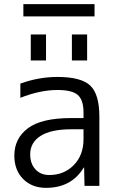

<svg xmlns="http://www.w3.org/2000/svg" viewBox="-20 -905 573 935"><path d="M330.1 -610.4V-737.3H404.3V-610.4ZM129.9 -610.4V-737.3H204.1V-610.4ZM93.8 -825.2V-884.8H440.4V-825.2ZM386.7 -330.1V-357.4Q386.7 -418 358.9 -442.4Q331.1 -466.8 259.8 -466.8Q175.8 -466.8 79.1 -428.7V-498Q168.9 -530.3 259.8 -530.3Q375 -530.3 419.4 -488.3Q463.9 -446.3 463.9 -336.9V0H391.6L389.6 -88.9H387.7Q328.1 9.8 204.1 9.8Q135.7 9.8 92.8 -33.2Q49.8 -76.2 49.8 -147.5Q49.8 -230.5 115.7 -280.3Q181.6 -330.1 327.1 -330.1ZM386.7 -275.4H327.1Q228.5 -275.4 177.7 -243.2Q127 -210.9 127 -153.3Q127 -108.4 152.3 -80.6Q177.7 -52.7 219.7 -52.7Q292 -52.7 339.4 -101.1Q386.7 -149.4 386.7 -227.5Z"/></svg>

Font: Gen Shin Gothic Normal
Style: Regular
Weight: 300
Designer: [Source Han Sans]
Ryoko NISHIZUKA  (kana & ideographs); Paul D. Hunt (Latin, Greek & Cyrillic); Wenlong ZHANG  (bopomofo
Version: Version 1.002.20150607